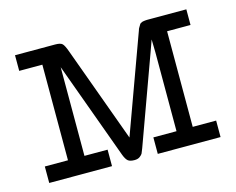

<svg xmlns="http://www.w3.org/2000/svg" viewBox="-72 -562 817 665"><g transform="rotate(-15 336.0 -229.0)"><path d="M28.8 0V-59.1H111.8V-401.9H28.8V-458H172.9Q191.9 -458 198.5 -451.4Q205.1 -444.8 212.9 -422.9L337.9 -80.1L462.9 -422.9Q463.9 -424.8 465.3 -429.4Q466.8 -434.1 467.3 -435.5Q467.8 -437 470 -440.4Q472.2 -443.8 472.7 -444.8Q473.1 -445.8 475.1 -449Q477.1 -452.1 478.5 -452.6Q480 -453.1 482.4 -454.6Q484.9 -456.1 488 -456.5Q491.2 -457 494.6 -457.5Q498 -458 502 -458H643.1V-401.9H559.1V-59.1H643.1V0H418V-59.1H501V-341.8L500 -388.2L484.9 -346.2L371.1 -33.2Q366.2 -20 364 -15.6Q361.8 -11.2 354.5 -5.6Q347.2 0 335 0Q318.8 0 311.5 -6.1Q304.2 -12.2 297.9 -28.8L170.9 -377V-59.1H253.9V0Z"/></g></svg>

Font: CMU Concrete
Style: Roman
Weight: 500
Version: Version 0.7.0